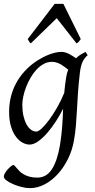

<svg xmlns="http://www.w3.org/2000/svg" viewBox="-22 -724 487 988"><path d="M165 -46.9Q175.3 -46.9 192.9 -63.2Q210.4 -79.6 230.7 -106.9Q251 -134.3 271.7 -170.4Q292.5 -206.5 308.6 -246.1Q310.5 -264.6 312.7 -284.9Q314.9 -305.2 318.8 -328.1Q320.3 -338.4 323 -347.7Q325.7 -356.9 329.1 -365.2Q321.8 -371.1 313 -377.9Q304.2 -384.8 293.7 -391.1Q283.2 -397.5 271 -401.6Q258.8 -405.8 245.1 -405.8Q222.7 -405.8 202.6 -394.8Q182.6 -383.8 165.8 -365.7Q148.9 -347.7 135.5 -324.5Q122.1 -301.3 112.5 -276.6Q103 -252 97.9 -228Q92.8 -204.1 92.8 -185.1Q92.8 -153.3 98.6 -127.9Q104.5 -102.5 114.3 -84.5Q124 -66.4 137.2 -56.6Q150.4 -46.9 165 -46.9ZM429.2 -439.9Q412.6 -426.3 403.1 -406.2Q393.6 -386.2 389.2 -351.1Q382.3 -293 379.2 -245.1Q376 -197.3 373.8 -155.5Q371.6 -113.8 368.4 -75.9Q365.2 -38.1 358.4 -0.5Q349.6 50.3 327.4 94.7Q305.2 139.2 274.7 172.4Q244.1 205.6 207.3 224.9Q170.4 244.1 132.3 244.1Q111.8 244.1 88.1 238Q64.5 231.9 44.4 223.1Q24.4 214.4 11 204.1Q-2.4 193.8 -2.4 185.1Q-2.4 176.8 3.9 166.3Q10.3 155.8 18.6 146.7Q26.9 137.7 34.9 131.3Q43 125 46.4 125Q50.3 125 54.4 129.9Q58.6 134.8 64.7 141.8Q70.8 148.9 79.3 157.5Q87.9 166 100.1 173.1Q112.3 180.2 129.4 185.1Q146.5 189.9 169.4 189.9Q216.8 189.9 244.6 147.5Q272.5 105 286.6 23.4Q291 -3.9 293.7 -28.1Q296.4 -52.2 298.1 -75Q299.8 -97.7 300.8 -119.4Q301.8 -141.1 302.7 -164.1Q287.1 -133.3 266.4 -100.8Q245.6 -68.4 222.4 -41.5Q199.2 -14.6 175.3 2.7Q151.4 20 129.9 20Q113.8 20 95.5 10.7Q77.1 1.5 61.3 -18.8Q45.4 -39.1 35.2 -71Q24.9 -103 24.9 -148.9Q24.9 -187.5 33.7 -224.4Q42.5 -261.2 60.3 -294.7Q78.1 -328.1 105 -357.7Q131.8 -387.2 168 -411.1Q181.6 -419.9 197.3 -428.2Q212.9 -436.5 229.5 -442.9Q246.1 -449.2 262.5 -453.1Q278.8 -457 293.9 -457Q304.7 -457 314.9 -453.9Q325.2 -450.7 334.7 -445.8Q344.2 -440.9 352.8 -435.1Q361.3 -429.2 369.1 -424.3Q380.4 -435.1 392.8 -442.9Q405.3 -450.7 418 -457L429.2 -439.9ZM393.6 -522.9Q386.7 -513.2 383.1 -508.8Q379.4 -504.4 371.6 -501L270 -630.4L136.7 -501Q132.3 -503.9 128.9 -508.5Q125.5 -513.2 120.6 -522.9L259.3 -704.1H304.2L393.6 -522.9Z"/></svg>

Font: Gentium
Style: Italic
Weight: 400
Italic angle: -7°
Designer: J. Victor Gaultney
Version: Version 1.02; 2005; OFL release